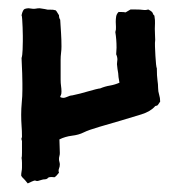

<svg xmlns="http://www.w3.org/2000/svg" viewBox="-20 -503 420 456"><path d="M112.3 -478.5Q114.3 -476.6 116.2 -473.1Q118.2 -469.7 120.1 -466.8Q120.1 -460 123 -456.1Q124 -439.5 125 -424.3Q126 -409.2 126 -392.6Q126 -384.8 125 -377Q124 -369.1 124 -361.3V-313.5Q124 -305.7 125 -298.8Q126 -292 126 -285.2Q126 -279.3 124.5 -276.9Q123 -274.4 123 -272.5Q129.9 -268.6 138.2 -272.5Q146.5 -276.4 151.4 -276.4Q161.1 -278.3 170.4 -280.8Q179.7 -283.2 189.5 -286.1Q199.2 -289.1 207.5 -291Q215.8 -293 217.8 -293Q229.5 -297.9 241.2 -299.8Q252.9 -301.8 263.7 -306.6Q260.7 -322.3 260.7 -329.1Q258.8 -338.9 257.8 -350.6Q257.8 -354.5 258.3 -356.9Q258.8 -359.4 258.8 -361.3Q258.8 -368.2 255.9 -374L256.8 -389.6Q256.8 -409.2 253.9 -426.8Q255.9 -432.6 255.4 -439Q254.9 -445.3 254.9 -451.2Q254.9 -458 255.9 -463.9Q256.8 -469.7 261.7 -474.6Q275.4 -474.6 278.3 -473.6L290 -480.5H300.8Q313.5 -480.5 319.8 -479.5Q326.2 -478.5 332 -480.5Q341.8 -475.6 342.8 -471.7Q343.8 -467.8 346.7 -465.8Q348.6 -454.1 348.1 -447.8Q347.7 -441.4 347.7 -434.6Q347.7 -427.7 348.1 -421.4Q348.6 -415 348.6 -408.2Q347.7 -402.3 348.1 -392.1Q348.6 -381.8 349.1 -370.6Q349.6 -359.4 350.6 -350.6Q351.6 -341.8 352.5 -340.8Q352.5 -322.3 354 -312.5Q355.5 -302.7 355.5 -293.9Q355.5 -286.1 357.9 -278.3Q360.4 -270.5 360.4 -261.7Q354.5 -252 352.5 -252Q350.6 -252 348.6 -251Q337.9 -238.3 315.9 -231.4Q293.9 -224.6 267.6 -216.8Q241.2 -209 215.8 -201.7Q190.4 -194.3 178.7 -188.5Q167 -182.6 150.9 -180.7Q134.8 -178.7 121.1 -171.9Q121.1 -164.1 121.6 -156.2Q122.1 -148.4 122.1 -139.6Q122.1 -135.7 121.1 -132.3Q120.1 -128.9 120.1 -125Q120.1 -122.1 121.1 -118.7Q122.1 -115.2 122.1 -112.3Q122.1 -107.4 120.1 -102.5Q118.2 -97.7 120.1 -92.8Q113.3 -84 109.4 -82Q94.7 -84 92.8 -79.1Q89.8 -77.1 86.4 -77.1Q83 -77.1 80.1 -76.2Q68.4 -72.3 66.9 -73.2Q65.4 -74.2 61.5 -74.2Q53.7 -71.3 51.3 -69.8Q48.8 -68.4 45.9 -67.4Q38.1 -77.1 35.2 -79.6Q32.2 -82 30.3 -85.9Q30.3 -90.8 31.2 -95.7Q32.2 -100.6 32.2 -105.5Q32.2 -110.4 32.2 -116.2Q32.2 -122.1 31.2 -127.9Q32.2 -129.9 32.2 -140.6Q32.2 -151.4 32.2 -154.3V-168Q30.3 -172.9 31.2 -174.8Q32.2 -176.8 32.2 -178.7Q32.2 -192.4 31.2 -204.6Q30.3 -216.8 30.3 -230.5Q30.3 -245.1 31.7 -259.8Q33.2 -274.4 33.2 -290Q33.2 -293.9 33.2 -305.2Q33.2 -316.4 32.7 -329.1Q32.2 -341.8 31.7 -352.5Q31.2 -363.3 31.2 -365.2Q33.2 -371.1 33.7 -384.8Q34.2 -398.4 34.2 -405.3Q34.2 -408.2 34.2 -418Q34.2 -427.7 33.7 -438Q33.2 -448.2 32.7 -457Q32.2 -465.8 31.2 -466.8Q34.2 -480.5 39.1 -481.9Q43.9 -483.4 47.9 -483.4Q59.6 -481.4 64.5 -482.4Q69.3 -483.4 74.2 -483.4Q76.2 -483.4 80.6 -482.4Q85 -481.4 86.9 -481.4Q92.8 -479.5 99.1 -480Q105.5 -480.5 112.3 -478.5Z"/></svg>

Font: Caesar Dressing
Style: Regular
Weight: 400
Designer: Dathan Boardman
Foundry: Open Window
Version: Version 1.000